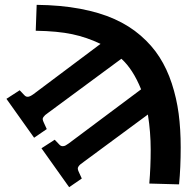

<svg xmlns="http://www.w3.org/2000/svg" viewBox="-20 -549 778 800"><path d="M726.1 219.2 602.1 215.8Q607.9 146 607.9 75.2Q607.9 1.5 596.2 -71.8L328.1 126Q318.4 132.8 314.2 136.5Q310.1 140.1 306.9 145Q303.7 149.9 304.2 154.8Q304.7 159.7 308.1 167L320.8 194.8L268.1 231L152.8 68.8L208 33.2L228 54.2Q233.9 60.1 241 60.1Q248 60.1 253.2 57.1Q258.3 54.2 266.1 48.8L567.9 -176.8Q534.2 -260.3 485.8 -304.2L182.1 -80.1Q171.9 -72.8 168.2 -69.6Q164.6 -66.4 160.9 -61.3Q157.2 -56.2 158 -51.3Q158.7 -46.4 162.1 -39.1L174.8 -11.2L122.1 24.9L6.8 -137.2L62 -172.9L81.1 -152.8Q87.9 -145 96.7 -145.8Q105.5 -146.5 120.1 -157.2L398.9 -366.2Q341.8 -393.6 281 -406.5Q220.2 -419.4 128.9 -420.9L132.8 -528.8Q231.9 -527.8 313.7 -512.5Q395.5 -497.1 457 -469.5Q518.6 -441.9 565.9 -400.9Q613.3 -359.9 644.5 -311Q675.8 -262.2 695.8 -201.2Q715.8 -140.1 724.4 -75.4Q732.9 -10.7 732.9 64.9Q732.9 149.4 726.1 219.2Z"/></svg>

Font: Literata Book
Style: Bold
Weight: 700
Designer: Latin by Veronika Burian and Jose Scaglione. Greek by Irene Vlachou. Cyrillic by Vera Evstafieva
Foundry: TypeTogether
Version: Version 2.003;PS 002.003;hotconv 1.0.88;makeotf.lib2.5.64775